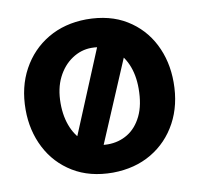

<svg xmlns="http://www.w3.org/2000/svg" viewBox="-79 -778 908 875"><g transform="rotate(-10 375.0 -340.5)"><path d="M375 14Q268 14 191 -33Q114 -80 73 -160Q32 -240 32 -337Q32 -442 76 -522.5Q120 -603 197 -648.5Q274 -694 375 -695Q484 -695 560.5 -648Q637 -601 677.5 -521.5Q718 -442 718 -344Q718 -239 674.5 -158.5Q631 -78 554 -32.5Q477 13 375 14ZM374 -117Q425 -117 466 -142Q507 -167 531.5 -217.5Q556 -268 556 -344Q556 -408 534.5 -457Q513 -506 473 -534.5Q433 -563 376 -563Q328 -563 286 -535Q244 -507 219 -457Q194 -407 194 -338Q194 -274 215.5 -224Q237 -174 277.5 -145.5Q318 -117 374 -117ZM332 -65 224 -132 422 -609 536 -546Z"/></g></svg>

Font: Catamaran ExtraBold
Style: Regular
Weight: 800
Designer: Pria Ravichandran
Version: Version 2.000